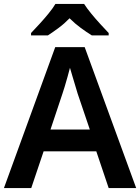

<svg xmlns="http://www.w3.org/2000/svg" viewBox="-20 -957 713 977"><path d="M533 0 470 -187H202L139 0H0L261 -717H411L673 0ZM375 -481Q371 -495 363.5 -519.5Q356 -544 348.5 -569.5Q341 -595 336 -612Q331 -592 323.5 -565.5Q316 -539 309 -515.5Q302 -492 298 -481L237 -298H437ZM408 -937Q422 -915 444.5 -887.5Q467 -860 491 -834Q515 -808 533 -789V-777H447Q421 -793 391 -815Q361 -837 334 -864Q308 -837 279 -815.5Q250 -794 224 -777H138V-789Q157 -809 180.5 -834.5Q204 -860 226.5 -887.5Q249 -915 262 -937Z"/></svg>

Font: Noto Sans Adlam SemiBold
Style: Regular
Weight: 600
Version: Version 3.001